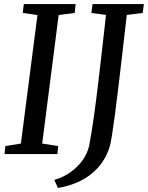

<svg xmlns="http://www.w3.org/2000/svg" viewBox="-20 -763 732 951"><path d="M2.5 0 6.5 -39.5 83.5 -52 165.5 -688.5 92.5 -699 98 -743H354.5L350 -699L270.5 -688.5L189 -52L268 -39.5L264.5 0ZM267 168 249 128Q294.5 115 330.8 88.8Q367 62.5 390.8 28.2Q414.5 -6 422 -43.5Q434 -106 445 -184.8Q456 -263.5 466.2 -349.5Q476.5 -435.5 486.2 -522.2Q496 -609 505 -689L432.5 -699L438.5 -743H692.5L687 -699L608 -689Q597.5 -596 587 -506.8Q576.5 -417.5 567.2 -338.5Q558 -259.5 549.5 -196.5Q541 -133.5 534.5 -92.2Q528 -51 523.5 -37Q503.5 25.5 464.8 68Q426 110.5 374.8 134.8Q323.5 159 267 168Z"/></svg>

Font: Merriweather Light 18pt
Style: Italic
Weight: 400
Italic angle: -7.8°
Version: Version 2.101